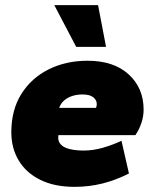

<svg xmlns="http://www.w3.org/2000/svg" viewBox="-20 -716 600 746"><path d="M269 10Q192 10 137 -17Q82 -44 53 -92Q24 -140 24 -202Q24 -289 63 -351Q102 -413 169 -446.5Q236 -480 320 -480Q422 -480 480 -427Q538 -374 538 -290Q538 -264 529.5 -238.5Q521 -213 506 -191H207Q204 -173 211.5 -161Q219 -149 234 -142.5Q249 -136 267.5 -133.5Q286 -131 304 -131Q342 -131 380 -142Q418 -153 452 -169L481 -42Q430 -16 378 -3Q326 10 269 10ZM210 -297H353Q356 -303 356 -312Q356 -327 342.5 -338Q329 -349 300 -349Q279 -349 260.5 -343Q242 -337 229 -325.5Q216 -314 210 -297ZM276 -534 191 -696H361L392 -534Z"/></svg>

Font: Gantari Black
Style: Italic
Weight: 900
Italic angle: -10°
Version: Version 1.000